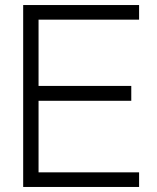

<svg xmlns="http://www.w3.org/2000/svg" viewBox="-20 -742 625 762"><path d="M532 -664H133V-401H501V-342H133V-58H532V0H72V-722H532Z"/></svg>

Font: SUIT Light
Style: Regular
Weight: 300
Designer: Sunn Youn; Korean Glyphs from Source Han Sans (Sandoll Communications; Soo-young Jang, Joo-yeon Kang)
Foundry: Sunn
Version: Version 1.006